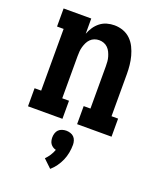

<svg xmlns="http://www.w3.org/2000/svg" viewBox="-145 -615 789 959"><g transform="rotate(20 250.0 -136.0)"><path d="M28 0V-96H63V-424H28V-520H175V-439Q182 -458 193.5 -475Q205 -492 221 -504.5Q237 -517 256.5 -522.5Q276 -528 296 -528Q320 -528 342.5 -520Q365 -512 382 -495.5Q399 -479 409.5 -457.5Q420 -436 426 -413.5Q432 -391 434.5 -367.5Q437 -344 437 -320V-96H472V0H289V-96H325V-320Q325 -333 324 -345.5Q323 -358 319.5 -370Q316 -382 310.5 -393.5Q305 -405 296 -414Q287 -423 275 -427.5Q263 -432 250 -432Q237 -432 225 -427.5Q213 -423 204 -414Q195 -405 189.5 -393.5Q184 -382 180.5 -370Q177 -358 176 -345.5Q175 -333 175 -320V-96H211V0ZM239 256 196 215Q208 203 217.5 188.5Q227 174 233 157Q224 155 216.5 150Q209 145 204 138Q199 131 197 122Q195 113 195 104Q195 93 198.5 82Q202 71 209.5 63.5Q217 56 228 52.5Q239 49 250 49Q261 49 272 52.5Q283 56 290.5 63.5Q298 71 301.5 82Q305 93 305 104Q305 125 301 146.5Q297 168 288.5 187.5Q280 207 267.5 224.5Q255 242 239 256Z"/></g></svg>

Font: Iosevka Gothic
Style: Bold
Weight: 700
Monospace: yes
Designer: Belleve Invis
Foundry: Belleve Invis
Version: Version 15.5.1; ttfautohint (v1.8.4)